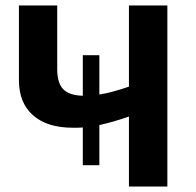

<svg xmlns="http://www.w3.org/2000/svg" viewBox="-20 -683 716 703"><path d="M283.2 -216.3 265.1 -215.3H247.1Q152.3 -215.3 100.8 -261Q49.3 -306.6 49.3 -389.2V-663.1H189.5V-429.2Q189.5 -378.9 211.7 -356.2Q233.9 -333.5 283.2 -332.5V-481H343.8V-336.9Q384.3 -342.8 452.1 -365.7V-663.1H592.8V0H452.1V-256.3Q393.6 -235.8 343.8 -225.1V-78.1H283.2Z"/></svg>

Font: Bpm'online Open Sans
Style: Bold
Weight: 700
Foundry: Ascender Corporation
Version: Version 1.10